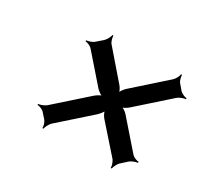

<svg xmlns="http://www.w3.org/2000/svg" viewBox="-91 -635 682 641"><g transform="rotate(30 250.0 -315.0)"><path d="M163 -480 141 -461C134 -454 118 -449 111 -449V-445C118 -445 132 -439 137 -433L228 -329C235 -322 247 -313 254 -313L255 -317C248 -317 233 -308 225 -301L108 -197C101 -191 86 -185 79 -185L78 -181C85 -181 100 -176 105 -169L122 -150C128 -143 132 -129 131 -122H135C136 -129 143 -143 150 -150L266 -253C274 -260 285 -274 286 -281H282C281 -274 288 -260 294 -253L386 -149C391 -142 396 -128 395 -121H399C400 -128 407 -143 414 -149L436 -169C443 -175 458 -181 465 -181L466 -185C459 -185 445 -190 439 -197L348 -301C342 -308 329 -317 322 -317L321 -313C328 -313 344 -322 351 -329L468 -433C476 -440 491 -445 498 -445V-449C491 -449 478 -455 472 -461L455 -481C449 -487 446 -502 446 -509H442C442 -502 434 -487 427 -481L309 -376C301 -369 291 -355 290 -348H294C295 -355 287 -370 281 -376L191 -480C185 -487 182 -501 182 -508H178C178 -501 170 -487 163 -480Z"/></g></svg>

Font: Gamestation Storm Oblique 
Style: Italic
Weight: 400
Designer: Jonas Hecksher
Foundry: Jonas Hecksher, Playtypeª, e-types AS
Version: Version 1.003